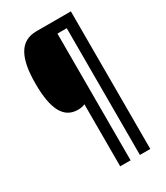

<svg xmlns="http://www.w3.org/2000/svg" viewBox="-216 -852 929 1072"><g transform="rotate(-30 249.0 -316.5)"><path d="M425 127V-760H203C97 -760 52 -675 52 -509C52 -344 94 -264 186 -264C203 -264 219 -267 231 -273V127H298V-690H358V127Z"/></g></svg>

Font: Noto Sans Gurmukhi UI ExtraCondensed SemiBold
Style: Regular
Weight: 600
Width: 2
Designer: Jelle Bosma - Monotype Design Team
Foundry: Monotype Imaging Inc.
Version: Version 2.004